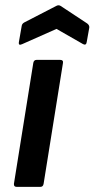

<svg xmlns="http://www.w3.org/2000/svg" viewBox="-20 -724 366 744"><path d="M44 0Q33 0 34 -12L109 -480Q111 -492 122 -492H213Q226 -492 224 -480L149 -12Q147 0 137 0ZM66 -553Q51 -546 53 -560L64 -623Q65 -632 74 -637L198 -701Q207 -706 215 -701L318 -633Q327 -626 326 -617L316 -561Q314 -547 302 -553L199 -612Z"/></svg>

Font: Sofia Sans
Style: Bold Italic
Weight: 700
Italic angle: -9°
Designer: Botio Nikoltchev, Ani Petrova
Foundry: lettersoup
Version: Version 4.101; ttfautohint (v1.8.4.7-5d5b)